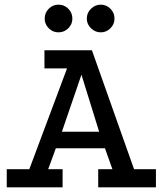

<svg xmlns="http://www.w3.org/2000/svg" viewBox="-20 -805 699 825"><path d="M9 0V-78H106L268 -511H171V-589H375L556 -78H650V0H402V-78H463L431 -168H220L187 -78H249V0ZM246 -239H406L330 -484ZM413 -785Q437 -785 454.5 -767.5Q472 -750 472 -725Q472 -701 454.5 -683.5Q437 -666 413 -666Q389 -666 371 -683.5Q353 -701 353 -725Q353 -750 371 -767.5Q389 -785 413 -785ZM231 -785Q256 -785 273.5 -767.5Q291 -750 291 -725Q291 -701 273.5 -683.5Q256 -666 231 -666Q207 -666 189.5 -683.5Q172 -701 172 -725Q172 -750 189.5 -767.5Q207 -785 231 -785Z"/></svg>

Font: Podkova Medium
Style: Regular
Weight: 500
Designer: Ilya Yudin
Foundry: Cyreal (www.cyreal.org)
Version: Version 2.103